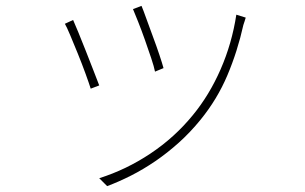

<svg xmlns="http://www.w3.org/2000/svg" viewBox="-20 -578 1040 654"><path d="M462 -558Q468 -544 478.5 -514.5Q489 -485 501 -453Q513 -421 523 -391Q533 -361 537 -346L508 -334Q505 -350 495 -380Q485 -410 473.5 -442.5Q462 -475 450.5 -504Q439 -533 433 -547ZM817 -518Q815 -512 813 -505Q811 -498 809 -493Q789 -403 754.5 -321.5Q720 -240 663 -170Q628 -127 589 -92Q550 -57 509 -29Q468 -1 426.5 20Q385 41 345 56L318 29Q410 0 492.5 -55Q575 -110 637 -186Q693 -254 731.5 -342Q770 -430 785 -528ZM229 -510Q235 -497 247 -467.5Q259 -438 272.5 -404Q286 -370 298.5 -337.5Q311 -305 318 -287L289 -276Q283 -295 271 -328Q259 -361 245 -395.5Q231 -430 219 -458.5Q207 -487 201 -497Z"/></svg>

Font: SpoqaHanSans
Style: Thin
Weight: 250
Designer: [Spoqa Han Sans] Dong-huui Kim \uAE40 \uB3D9 \uD718   [Noto Sans] Ryoko NISHIZUKA \u897F \u585A \u6DBC \u5B50  (kana & i
Foundry: Spoqa (http://bi.spoqa.com)
Version: Version 1.004;PS 1.004;hotconv 1.0.82;makeotf.lib2.5.63406